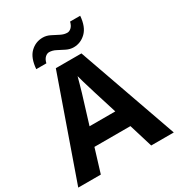

<svg xmlns="http://www.w3.org/2000/svg" viewBox="-212 -1063 1115 1201"><g transform="rotate(-30 345.0 -462.5)"><path d="M527 0 475 -170H215L163 0H0L252 -717H437L690 0ZM387 -463Q382 -480 374 -506Q366 -532 358 -559Q350 -586 345 -606Q340 -586 331.5 -556.5Q323 -527 315.5 -500.5Q308 -474 304 -463L253 -297H439ZM143 -773Q149 -851 186.5 -887.5Q224 -924 276 -924Q303 -924 328.5 -911Q354 -898 378.5 -885.5Q403 -873 426 -873Q441 -873 455 -886Q469 -899 475 -925H548Q542 -848 504 -811Q466 -774 415 -774Q389 -774 363.5 -786.5Q338 -799 313.5 -812Q289 -825 265 -825Q250 -825 236 -812Q222 -799 216 -773Z"/></g></svg>

Font: Noto Sans Bamum
Style: Bold
Weight: 700
Designer: Monotype Design Team
Foundry: Monotype Imaging Inc.
Version: Version 2.002; ttfautohint (v1.8.4.7-5d5b)